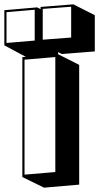

<svg xmlns="http://www.w3.org/2000/svg" viewBox="-51 -819 457 885"><path d="M52 -3V-556L68 -557L-31 -610V-772L120 -785L136 -777V-787L287 -799L386 -749V-582L234 -570L217 -579V-569L314 -520V32L152 46ZM146 -778V-636L277 -646V-788ZM-21 -763V-621L109 -632V-774ZM62 -544V-14L204 -26V-556Z"/></svg>

Font: Rampart One
Style: Regular
Weight: 400
Designer: Fontworks Inc.
Foundry: Fontworks Inc.
Version: Version 1.100